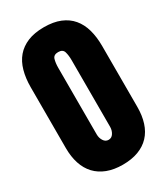

<svg xmlns="http://www.w3.org/2000/svg" viewBox="-213 -959 920 1059"><g transform="rotate(-30 247.0 -429.5)"><path d="M247.1 7.8Q190.9 7.8 148.2 -8.5Q105.5 -24.9 76.9 -55.4Q48.3 -85.9 33.9 -129.9Q19.5 -173.8 19.5 -229V-616.7Q19.5 -673.8 32.5 -720.2Q45.4 -766.6 73 -799.1Q100.6 -831.5 143.8 -849.4Q187 -867.2 247.1 -867.2Q307.6 -867.2 350.6 -849.6Q393.6 -832 421.1 -799.3Q448.7 -766.6 461.7 -720.2Q474.6 -673.8 474.6 -616.7V-229Q474.6 -173.3 460.4 -129.4Q446.3 -85.4 417.7 -54.9Q389.2 -24.4 346.4 -8.3Q303.7 7.8 247.1 7.8ZM247.1 -150.4Q267.1 -150.4 278.3 -168.5Q289.6 -186.5 289.6 -209V-633.3Q289.6 -663.6 283 -686.3Q276.4 -709 247.1 -709Q217.8 -709 211.2 -686.3Q204.6 -663.6 204.6 -633.3V-209Q204.6 -186.5 216.1 -168.5Q227.5 -150.4 247.1 -150.4Z"/></g></svg>

Font: Fz Anton Round
Style: Regular
Weight: 400
Designer: Vernon Adams
Foundry: Vernon Adams
Version: Version 2.0 Mod + VH boi FontZin